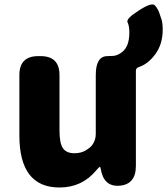

<svg xmlns="http://www.w3.org/2000/svg" viewBox="-20 -818 742 852"><path d="M244 14Q66 14 66 -217V-485Q66 -569 150 -569H160Q244 -569 244 -485V-239Q244 -182 259.5 -160Q275 -138 310 -138Q340 -138 361 -151Q382 -164 389 -174Q405 -196 405 -223V-485Q405 -569 457 -569Q462 -569 482 -570Q502 -571 523 -588Q554 -613 554 -674Q554 -703 546 -719Q538 -735 597 -772Q655 -810 668.5 -793Q682 -776 686.5 -762Q691 -748 696.5 -732.5Q702 -717 702 -686Q702 -621 668 -576Q637 -534 595 -520Q583 -516 583 -503V-82Q583 0 511 6Q440 12 427 -69Q425 -78 423 -78Q421 -78 407 -62Q344 14 244 14Z"/></svg>

Font: Resource Han Rounded JP Heavy
Style: Regular
Weight: 900
Designer: Cyano Hao (round all glyphs); Ryoko NISHIZUKA 西塚涼子 (kana, bopomofo & ideographs); Paul D. Hunt (Latin, Greek & Cyrillic)
Foundry: Cyano Hao
Version: 0.990